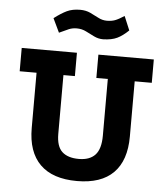

<svg xmlns="http://www.w3.org/2000/svg" viewBox="-56 -845 804 918"><g transform="rotate(5 346.0 -386.5)"><path d="M581 -212Q581 -97 522 -37.5Q463 22 347 22Q230 22 170 -37.5Q110 -97 110 -212V-477H29V-589H294V-477H239V-195Q239 -135 266.5 -109.5Q294 -84 347 -84Q399 -84 425.5 -112.5Q452 -141 452 -205V-477H397V-589H663V-477H581ZM200 -677 168 -744Q202 -770 228.5 -782.5Q255 -795 292 -795Q319 -795 340.5 -785Q362 -775 381.5 -764.5Q401 -754 423 -754Q445 -754 461.5 -760Q478 -766 506 -784L534 -717Q506 -690 480 -677.5Q454 -665 413 -664Q390 -664 369.5 -674Q349 -684 328.5 -694.5Q308 -705 283 -705Q263 -705 246 -698Q229 -691 200 -677Z"/></g></svg>

Font: Podkova ExtraBold
Style: Regular
Weight: 800
Designer: Ilya Yudin
Foundry: Cyreal (www.cyreal.org)
Version: Version 2.103